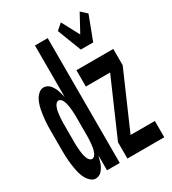

<svg xmlns="http://www.w3.org/2000/svg" viewBox="-189 -871 877 979"><g transform="rotate(-30 250.0 -381.5)"><path d="M83 8Q69 8 56.5 -2Q44 -12 36.5 -24.5Q29 -37 24 -51.5Q19 -66 16 -80.5Q13 -95 11 -110Q9 -125 7.5 -140Q6 -155 5.5 -170Q5 -185 5 -200V-320Q5 -335 5.5 -350Q6 -365 7.5 -380Q9 -395 11 -410Q13 -425 16 -439.5Q19 -454 24 -468.5Q29 -483 36.5 -495.5Q44 -508 56.5 -518Q69 -528 83 -528Q94 -528 104 -523Q114 -518 120.5 -510Q127 -502 132.5 -492.5Q138 -483 141.5 -473Q145 -463 147.5 -452.5Q150 -442 153 -432V-735H228V0H153V-88Q150 -78 147.5 -67.5Q145 -57 141.5 -47Q138 -37 132.5 -27.5Q127 -18 120.5 -10Q114 -2 104 3Q94 8 83 8ZM116 -88Q124 -88 130 -94Q136 -100 139 -107Q142 -114 144.5 -122Q147 -130 148 -137.5Q149 -145 150 -153Q151 -161 151.5 -168.5Q152 -176 152.5 -184Q153 -192 153 -200V-320Q153 -328 152.5 -336Q152 -344 151.5 -351.5Q151 -359 150 -367Q149 -375 148 -382.5Q147 -390 144.5 -398Q142 -406 139 -413Q136 -420 130 -426Q124 -432 116 -432Q109 -432 103 -426Q97 -420 94 -413Q91 -406 88.5 -398Q86 -390 85 -382.5Q84 -375 83 -367Q82 -359 81.5 -351.5Q81 -344 80.5 -336Q80 -328 80 -320V-200Q80 -192 80.5 -184Q81 -176 81.5 -168.5Q82 -161 83 -153Q84 -145 85 -137.5Q86 -130 88.5 -122Q91 -114 94 -107Q97 -100 103 -94Q109 -88 116 -88ZM345 -600 291 -740 326 -771 381 -668 437 -771 471 -740 418 -600ZM273 0V-96L416 -424H273V-520H490V-424L347 -96H490V0Z"/></g></svg>

Font: Iosevka
Style: Bold
Weight: 700
Monospace: yes
Designer: Belleve Invis
Foundry: Belleve Invis
Version: Version 32.5.0; ttfautohint (v1.8.4)